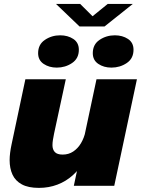

<svg xmlns="http://www.w3.org/2000/svg" viewBox="-20 -926 702 957"><path d="M174 10.5Q121 10.5 88.8 -7Q56.5 -24.5 42.2 -55.8Q28 -87 28 -127.5Q28 -145 30.5 -164.8Q33 -184.5 37.5 -205.5L106.5 -531H308L249.5 -260Q246 -243.5 243.8 -229Q241.5 -214.5 241.5 -202.5Q241.5 -181 253.2 -168.2Q265 -155.5 292.5 -155.5Q322 -155.5 345 -170.8Q368 -186 383.5 -212Q399 -238 406 -270L436.5 -225Q425.5 -170.5 401.5 -127Q377.5 -83.5 343.2 -52.8Q309 -22 266.2 -5.8Q223.5 10.5 174 10.5ZM348 0 461 -531H662.5L549.5 0ZM263 -589Q225 -589 197.5 -607.5Q170 -626 170 -661Q170 -704.5 203.8 -727.2Q237.5 -750 280 -750Q318 -750 345.5 -731.8Q373 -713.5 373 -678Q373 -634.5 339.2 -611.8Q305.5 -589 263 -589ZM535.5 -589Q497.5 -589 470 -607.5Q442.5 -626 442.5 -661Q442.5 -704.5 476.2 -727.2Q510 -750 552.5 -750Q590.5 -750 618 -731.8Q645.5 -713.5 645.5 -678Q645.5 -634.5 611.8 -611.8Q578 -589 535.5 -589ZM259 -906.5H379.5L464.5 -822H413L517 -906.5H642L501 -794H376.5Z"/></svg>

Font: Epilogue Black
Style: Italic
Weight: 900
Italic angle: -12°
Designer: Tyler Finck
Foundry: Etcetera Type Co
Version: Version 2.111